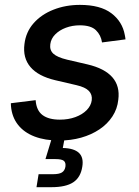

<svg xmlns="http://www.w3.org/2000/svg" viewBox="-20 -570 573 794"><path d="M224.6 11.2Q166.5 11.2 123 -5.4Q79.6 -22 54.4 -54Q29.3 -85.9 25.4 -131.3Q25.4 -134.3 25.1 -137.2Q24.9 -140.1 24.9 -143.1L127.4 -155.8Q130.4 -113.3 155.8 -94.2Q181.2 -75.2 227.5 -75.2Q262.7 -75.2 291.5 -85.7Q320.3 -96.2 338.4 -114.5Q356.4 -132.8 359.4 -155.3Q362.3 -178.7 347.4 -194.1Q332.5 -209.5 296.4 -217.8L208.5 -238.3Q138.2 -254.9 106 -292.7Q73.7 -330.6 81.1 -387.7Q86.9 -437.5 118.9 -473.9Q150.9 -510.3 201.2 -530Q251.5 -549.8 310.5 -549.8Q395 -549.8 440.7 -515.1Q486.3 -480.5 496.1 -425.3Q497.1 -420.9 497.8 -416.3Q498.5 -411.6 499 -407.2L401.9 -394.5Q397.5 -424.8 376.7 -445.1Q356 -465.3 310.1 -465.3Q279.3 -465.3 252.4 -455.3Q225.6 -445.3 208.3 -427.7Q190.9 -410.2 188 -387.2Q184.6 -362.8 200.7 -347.9Q216.8 -333 257.8 -323.2L341.8 -303.7Q412.6 -287.1 444.6 -250.5Q476.6 -213.9 469.2 -157.7Q465.3 -119.6 444.8 -88.4Q424.3 -57.1 391.1 -34.9Q357.9 -12.7 315.4 -0.7Q272.9 11.2 224.6 11.2ZM130.9 204.1 139.6 150.4H198.7Q224.1 150.4 235.8 143.3Q247.6 136.2 250.5 119.6Q252.9 102.5 244.1 95.2Q235.4 87.9 209 87.9H168L201.7 -22.9H251.5L247.6 0L239.7 42Q285.6 43 306.2 62Q326.7 81.1 320.3 119.6Q313.5 163.6 283 183.8Q252.4 204.1 192.4 204.1Z"/></svg>

Font: Inter 16pt Medium
Style: Italic
Weight: 500
Italic angle: -9.3988°
Version: Version 4.001;git-66647c0bb